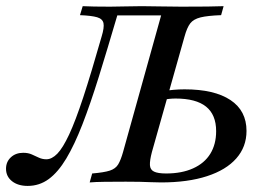

<svg xmlns="http://www.w3.org/2000/svg" viewBox="-76 -591 878 622"><path d="M13.7 11.3Q-17.7 11.3 -37.1 -4Q-56.5 -19.4 -56.5 -44.4Q-56.5 -66.9 -40.7 -81.5Q-25 -96 -0.8 -96Q15.3 -96 27 -90.7Q38.7 -85.5 50 -80.2Q61.3 -75 74.2 -75Q91.9 -75 109.7 -93.1Q127.4 -111.3 148 -155.2Q168.5 -199.2 194 -276.6Q219.4 -354 253.2 -472.6Q262.1 -501.6 259.3 -515.7Q256.5 -529.8 238.7 -535.1Q221 -540.3 183.1 -541.9L191.9 -571Q205.6 -570.2 229.8 -569.8Q254 -569.4 280.6 -569.4Q304.8 -569.4 328.6 -570.2Q352.4 -571 383.1 -571Q413.7 -571 443.1 -570.2Q472.6 -569.4 511.3 -569.4Q559.7 -569.4 596 -569.8Q632.3 -570.2 648.4 -571L640.3 -541.9Q596.8 -540.3 573.8 -534.7Q550.8 -529 540.3 -515.3Q529.8 -501.6 521.8 -472.6L416.1 -98.4Q408.9 -71 409.7 -56Q410.5 -41.1 423 -35.1Q435.5 -29 462.1 -29Q512.9 -29 549.6 -45.6Q586.3 -62.1 605.2 -92.7Q624.2 -123.4 624.2 -166.1Q624.2 -219.4 591.5 -245.6Q558.9 -271.8 492.7 -271.8Q482.3 -271.8 471.4 -270.6Q460.5 -269.4 449.2 -267.7L456.5 -296.8Q467.7 -298.4 485.9 -300Q504 -301.6 521.8 -301.6Q618.5 -301.6 670.6 -266.9Q722.6 -232.3 722.6 -166.9Q722.6 -115.3 689.5 -77.8Q656.5 -40.3 594.4 -20.2Q532.3 0 446 0Q429.8 0 412.9 -0.8Q396 -1.6 376.2 -2Q356.5 -2.4 331.5 -2.4Q293.5 -2.4 262.9 -2Q232.3 -1.6 214.5 0L222.6 -29Q261.3 -32.3 279.8 -38.3Q298.4 -44.4 306.9 -58.5Q315.3 -72.6 322.6 -98.4L446 -541.1H304Q271.8 -431.5 244.4 -343.1Q216.9 -254.8 191.1 -188.3Q165.3 -121.8 138.7 -77.4Q112.1 -33.1 81.9 -10.9Q51.6 11.3 13.7 11.3Z"/></svg>

Font: Playfair 5pt SemiExpanded Light Medium
Style: Italic
Weight: 500
Italic angle: -15.6°
Version: Version 2.001;gftools[0.9.30]